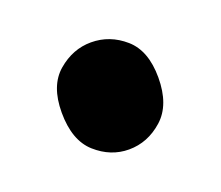

<svg xmlns="http://www.w3.org/2000/svg" viewBox="-51 -250 387 336"><g transform="rotate(-20 142.5 -82.5)"><path d="M141 17Q107 17 79.5 -7.5Q52 -32 52 -84Q52 -134 80 -158Q108 -182 142 -182Q177 -182 204.5 -158Q232 -134 232 -84Q232 -33 204 -8Q176 17 141 17Z"/></g></svg>

Font: Yaldevi ExtraLight
Style: Bold
Weight: 700
Version: Version 1.100